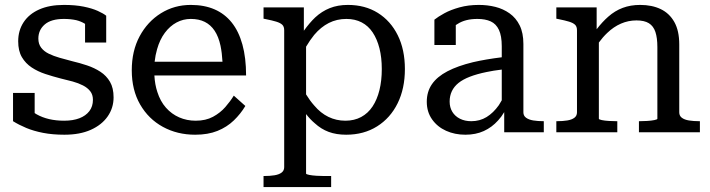

<svg xmlns="http://www.w3.org/2000/svg" viewBox="-20 -538 2890 781"><path d="M358 -132Q358 -153 347 -167Q336 -181 317.5 -190.5Q299 -200 275.5 -206.5Q252 -213 226 -219Q195 -227 164.5 -237Q134 -247 109 -263.5Q84 -280 69 -305.5Q54 -331 54 -370Q54 -414 76 -447.5Q98 -481 139.5 -499.5Q181 -518 240 -518Q286 -518 320.5 -511Q355 -504 378 -493.5Q401 -483 412 -474V-365H326V-441Q310 -451 290 -456Q267 -461 240 -461Q188 -461 162 -438.5Q136 -416 136 -381Q136 -359 147.5 -344Q159 -329 178.5 -319.5Q198 -310 222.5 -303Q247 -296 274 -289Q304 -282 334 -272Q364 -262 388.5 -246Q413 -230 427.5 -205Q442 -180 442 -142Q442 -99 418 -64.5Q394 -30 349.5 -10Q305 10 242 10Q194 10 155.5 2.5Q117 -5 87 -17.5Q57 -30 33 -45V-160H121V-78Q125 -75 129 -73Q152 -60 180 -53.5Q208 -47 241 -47Q277 -47 303 -57Q329 -67 343.5 -86Q358 -105 358 -132Z M608 -231Q610 -194 620 -164Q632 -126 655 -100Q678 -74 709 -60.5Q740 -47 776 -47Q817 -47 846.5 -63Q876 -79 896.5 -102.5Q917 -126 931 -149L978 -107Q959 -75 931 -48Q903 -21 864.5 -5.5Q826 10 774 10Q701 10 642.5 -22Q584 -54 550 -113Q516 -172 516 -252Q516 -331 548 -390.5Q580 -450 634.5 -484Q689 -518 756 -518Q811 -518 852.5 -500Q894 -482 922.5 -446.5Q951 -411 966 -357Q981 -303 981 -231ZM609 -287H885Q883 -323 877 -352Q869 -389 853 -413Q837 -437 813 -449Q789 -461 756 -461Q725 -461 698 -446.5Q671 -432 650.5 -404.5Q630 -377 619 -338Q612 -314 609 -287Z M1327 223H1052V178H1054Q1078 178 1096.5 175Q1115 172 1125.5 164Q1136 156 1136 142V-415Q1136 -430 1128 -437.5Q1120 -445 1103.5 -450Q1087 -455 1062 -460L1052 -462V-508H1216V-413Q1239 -445 1262 -467Q1289 -492 1321.5 -505Q1354 -518 1395 -518Q1465 -518 1517 -485.5Q1569 -453 1598 -394.5Q1627 -336 1627 -257Q1627 -178 1597.5 -118Q1568 -58 1514 -24Q1460 10 1388 10Q1348 10 1317 -1.5Q1286 -13 1260 -37Q1242 -52 1225 -74V168Q1225 171 1238 173.5Q1251 176 1268 177Q1285 178 1298 178H1327ZM1225 -348V-154Q1241 -128 1258 -109Q1284 -78 1316 -62.5Q1348 -47 1385 -47Q1421 -47 1449 -62Q1477 -77 1495.5 -105Q1514 -133 1523.5 -171.5Q1533 -210 1533 -257Q1533 -304 1523.5 -341.5Q1514 -379 1496 -406Q1478 -433 1451 -447Q1424 -461 1389 -461Q1350 -461 1317.5 -444.5Q1285 -428 1258 -396Q1241 -375 1225 -348Z M2031 0V-82Q2020 -63 2006 -48Q1981 -20 1948 -5Q1915 10 1873 10Q1830 10 1794.5 -6Q1759 -22 1737.5 -52.5Q1716 -83 1716 -124Q1716 -165 1737 -195.5Q1758 -226 1800 -248Q1842 -270 1904 -285Q1956 -297 2021 -305V-350Q2021 -392 2009.5 -416.5Q1998 -441 1976 -451Q1954 -461 1922 -461Q1873 -461 1842 -441Q1838 -439 1834 -436V-355H1747V-458Q1762 -470 1787.5 -484Q1813 -498 1849 -508Q1885 -518 1928 -518Q1963 -518 1995 -510Q2027 -502 2053 -483.5Q2079 -465 2094 -434.5Q2109 -404 2109 -359V-81Q2109 -67 2120 -59Q2131 -51 2149.5 -48Q2168 -45 2192 -45V0ZM2021 -255Q1987 -251 1959 -245Q1920 -237 1891.5 -226Q1863 -215 1845 -200.5Q1827 -186 1818 -167Q1809 -148 1809 -125Q1809 -101 1820 -83Q1831 -65 1851 -55Q1871 -45 1897 -45Q1932 -45 1959.5 -62Q1987 -79 2009 -110Q2015 -119 2021 -130Z M2243 0V-45H2245Q2269 -45 2287.5 -48Q2306 -51 2316.5 -59Q2327 -67 2327 -81V-415Q2327 -430 2319 -437.5Q2311 -445 2294.5 -450Q2278 -455 2253 -460L2243 -462V-508H2407V-419Q2430 -449 2454 -470Q2481 -494 2513 -506Q2545 -518 2584 -518Q2632 -518 2667.5 -501Q2703 -484 2723 -448.5Q2743 -413 2743 -357V-81Q2743 -67 2753.5 -59Q2764 -51 2782.5 -48Q2801 -45 2825 -45H2827V0H2579V-45H2581Q2595 -45 2612 -46Q2629 -47 2641.5 -49.5Q2654 -52 2654 -55V-346Q2654 -384 2646 -408Q2638 -432 2619.5 -443.5Q2601 -455 2569 -455Q2536 -455 2506 -442Q2476 -429 2450 -404Q2432 -387 2416 -365V-55Q2416 -52 2428 -49.5Q2440 -47 2457 -46Q2474 -45 2488 -45H2491V0Z"/></svg>

Font: Roboto Serif 20pt
Style: Regular
Weight: 400
Designer: Greg Gazdowicz
Foundry: Commercial Type
Version: Version 1.008